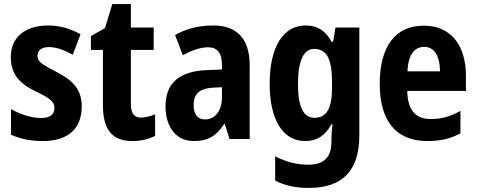

<svg xmlns="http://www.w3.org/2000/svg" viewBox="-20 -682 2342 942"><path d="M381 -160C381 -247 333 -290 257 -329C181 -369 164 -380 164 -409C164 -435 184 -451 220 -451C258 -451 300 -435 337 -413L375 -514C324 -542 274 -557 216 -557C104 -557 33 -500 33 -402C33 -319 76 -272 152 -235C231 -198 247 -181 247 -152C247 -120 225 -103 181 -103C133 -103 77 -122 34 -147V-21C81 0 131 10 191 10C314 10 381 -51 381 -160Z M671 -105C638 -105 622 -127 622 -172V-437H734V-547H622V-662H531L495 -544L426 -505V-437H485V-166C485 -41 534 10 630 10C674 10 710 0 741 -15V-121C717 -112 694 -105 671 -105Z M1027 -557C954 -557 890 -540 839 -510L877 -411C923 -436 965 -450 1001 -450C1046 -450 1069 -423 1069 -362V-341L994 -338C862 -333 792 -275 792 -161C792 -65 839 10 931 10C1003 10 1043 -17 1080 -74H1083L1106 0H1205V-363C1205 -491 1142 -557 1027 -557ZM1026 -252 1069 -254V-205C1069 -137 1034 -96 986 -96C951 -96 930 -119 930 -167C930 -220 958 -248 1026 -252Z M1479 -557C1370 -557 1303 -453 1303 -271C1303 -93 1369 10 1476 10C1537 10 1576 -18 1606 -72H1611C1608 -48 1606 -17 1606 4V15C1606 93 1565 126 1492 126C1435 126 1386 113 1330 85V204C1378 229 1430 240 1496 240C1667 240 1743 148 1743 -18V-547H1626L1614 -477H1607C1576 -533 1537 -557 1479 -557ZM1521 -442C1584 -442 1609 -392 1609 -278V-252C1609 -151 1583 -104 1523 -104C1469 -104 1442 -157 1442 -269C1442 -383 1469 -442 1521 -442Z M2059 -556C1921 -556 1843 -456 1843 -270C1843 -92 1921 10 2076 10C2142 10 2192 -2 2239 -28V-138C2189 -110 2146 -98 2093 -98C2017 -98 1980 -144 1978 -236H2266V-309C2266 -463 2190 -556 2059 -556ZM2061 -452C2112 -452 2138 -406 2139 -332H1979C1983 -415 2014 -452 2061 -452Z"/></svg>

Font: Noto Sans Thai Looped Condensed
Style: Bold
Weight: 700
Width: 3
Designer: Sasikarn Vongin, Ben Mitchell
Foundry: The Fontpad Ltd
Version: Version 1.001